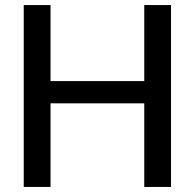

<svg xmlns="http://www.w3.org/2000/svg" viewBox="-20 -740 771 760"><path d="M74 0V-720H180V0ZM551 0V-720H657V0ZM126 -419H598V-331H126Z"/></svg>

Font: Instrument Sans Medium
Style: Regular
Weight: 500
Designer: Rodrigo Fuenzalida
Foundry: fragTYPE
Version: Version 1.000;gftools[0.9.28]